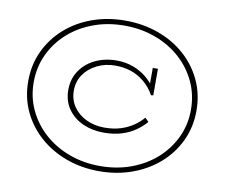

<svg xmlns="http://www.w3.org/2000/svg" viewBox="-93 -815 1327 1134"><g transform="rotate(10 570.5 -248.5)"><path d="M570 203Q464 203 372.5 169.5Q281 136 212.5 75.5Q144 15 105 -67.5Q66 -150 66 -248Q66 -348 105 -430.5Q144 -513 212.5 -573.5Q281 -634 372.5 -667Q464 -700 570 -700Q676 -700 768 -667Q860 -634 928.5 -573.5Q997 -513 1036 -430.5Q1075 -348 1075 -248Q1075 -150 1036 -67.5Q997 15 928.5 75.5Q860 136 768 169.5Q676 203 570 203ZM556 -26Q488 -26 431.5 -51.5Q375 -77 341.5 -125Q308 -173 308 -240Q308 -290 327.5 -330Q347 -370 381.5 -399Q416 -428 461.5 -443.5Q507 -459 559 -459Q615 -459 661 -441.5Q707 -424 741.5 -395Q776 -366 795 -333L777 -340V-453H808V-294L795 -292Q768 -339 731.5 -369Q695 -399 651.5 -413.5Q608 -428 557 -428Q499 -428 449.5 -404Q400 -380 370.5 -338Q341 -296 341 -240Q341 -186 369.5 -144.5Q398 -103 447 -79.5Q496 -56 556 -56Q610 -56 653 -69.5Q696 -83 729.5 -106Q763 -129 785 -156L807 -134Q782 -105 747.5 -80.5Q713 -56 666 -41Q619 -26 556 -26ZM570 172Q671 172 757 140Q843 108 906.5 51Q970 -6 1006 -82.5Q1042 -159 1042 -248Q1042 -338 1006 -415Q970 -492 906.5 -549Q843 -606 757 -638Q671 -670 570 -670Q470 -670 384 -638Q298 -606 234.5 -549Q171 -492 135 -415Q99 -338 99 -248Q99 -159 135 -82.5Q171 -6 234.5 51Q298 108 384 140Q470 172 570 172Z"/></g></svg>

Font: BioRhyme SemiExpanded ExtraLight
Style: Regular
Weight: 250
Width: 6
Designer: Aoife Mooney
Foundry: Aoife Mooney Type
Version: Version 1.600;gftools[0.9.33]